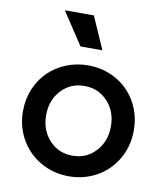

<svg xmlns="http://www.w3.org/2000/svg" viewBox="-89 -879 831 964"><g transform="rotate(10 326.5 -396.5)"><path d="M272 -640.1 163.1 -805.2H311L383.8 -640.1ZM327.1 12.2Q249.5 12.2 184.6 -24.2Q119.6 -60.5 81.8 -125.7Q43.9 -190.9 43.9 -271Q43.9 -331.1 65.9 -383.8Q87.9 -436.5 125.7 -473.6Q163.6 -510.7 215.8 -532Q268.1 -553.2 327.1 -553.2Q405.3 -553.2 469.7 -517.1Q534.2 -481 571.5 -416Q608.9 -351.1 608.9 -271Q608.9 -190.4 570.8 -125Q532.7 -59.6 468.3 -23.7Q403.8 12.2 327.1 12.2ZM327.1 -92.8Q397.9 -92.8 445.1 -143.6Q492.2 -194.3 492.2 -271Q492.2 -347.2 445.1 -397.7Q397.9 -448.2 327.1 -448.2Q255.9 -448.2 209 -397.9Q162.1 -347.7 162.1 -271Q162.1 -194.3 209 -143.6Q255.9 -92.8 327.1 -92.8Z"/></g></svg>

Font: Plus Jakarta Sans SemiBold
Style: Regular
Weight: 600
Designer: Gumpita Rahayu
Foundry: Tokotype
Version: Version 2.006